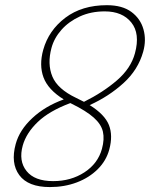

<svg xmlns="http://www.w3.org/2000/svg" viewBox="-20 -730 593 759"><path d="M177 9.5Q91 9.5 56.2 -37.8Q21.5 -85 42 -160.5Q57 -216 107.8 -263.2Q158.5 -310.5 232 -337Q170 -375.5 152 -424Q134 -472.5 151 -533.5Q172.5 -610 238.2 -659.8Q304 -709.5 402.5 -709.5Q463.5 -709.5 499.5 -682.8Q535.5 -656 547.2 -613.8Q559 -571.5 546 -525.5Q526 -454 468.2 -401.5Q410.5 -349 334.5 -314.5Q394 -277.5 410.5 -236Q427 -194.5 412 -139Q400 -94.5 366.2 -61Q332.5 -27.5 283.8 -9Q235 9.5 177 9.5ZM281 -343Q297.5 -335 312 -327.5Q387.5 -365 442.5 -412.5Q497.5 -460 513.5 -519.5Q534.5 -597 499.2 -641Q464 -685 394 -685Q339.5 -685 295.8 -665Q252 -645 223 -612.2Q194 -579.5 183.5 -540.5Q166.5 -477 187 -427.5Q207.5 -378 281 -343ZM70 -155Q53 -94 84.8 -54Q116.5 -14 190 -14Q260.5 -14 313.8 -48.8Q367 -83.5 383 -141.5Q393.5 -180 386.8 -209.5Q380 -239 350.5 -265.2Q321 -291.5 264 -319.5Q261 -321 258 -322.5Q175 -291.5 129.5 -248Q84 -204.5 70 -155Z"/></svg>

Font: Fraunces 144pt S100 Thin
Style: Italic
Weight: 100
Italic angle: -16°
Version: Version 1.000; ttfautohint (v1.8.3)